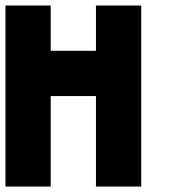

<svg xmlns="http://www.w3.org/2000/svg" viewBox="-20 -687 707 707"><path d="M333.3 -166.7H500V0H333.3ZM0 -166.7H166.7V0H0ZM333.3 -333.3H500V0H333.3ZM0 -333.3H166.7V0H0ZM333.3 -500H500V-166.7H333.3ZM166.7 -500H500V-333.3H166.7ZM0 -500H333.3V-333.3H0ZM0 -500H166.7V-166.7H0ZM333.3 -666.7H500V-333.3H333.3ZM0 -666.7H166.7V-333.3H0Z"/></svg>

Font: 0xA000-Pixelated-Mono
Style: Pixelated-Mono
Weight: 400
Version: Version 0.1